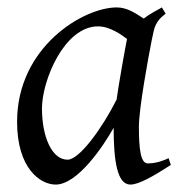

<svg xmlns="http://www.w3.org/2000/svg" viewBox="-20 -477 490 517"><path d="M93 -185C93 -260 153 -406 244 -406C277 -406 309 -382 322 -372C318 -353 299 -247 294 -209C256 -133 194 -47 162 -47C119 -47 93 -110 93 -185ZM26 -149C26 -24 88 20 130 20C188 20 257 -81 286 -133C286 -42 296 20 331 20C353 20 391 -1 440 -33L434 -51C419 -44 400 -37 378 -37C359 -37 354 -74 354 -136C354 -184 379 -321 389 -371L394 -394C400 -421 417 -433 426 -440L416 -457C403 -450 381 -438 367 -427C341 -444 321 -457 294 -457C205 -457 26 -351 26 -149Z"/></svg>

Font: Temporarium
Style: Italic
Weight: 400
Italic angle: -7°
Version: Version 1.1